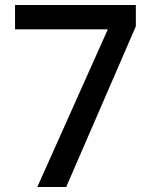

<svg xmlns="http://www.w3.org/2000/svg" viewBox="-20 -746 600 766"><path d="M40 -628.9V-726.1H522V-641.1L244.1 0H128.9L410.2 -628.9Z"/></svg>

Font: Poppins Medium
Style: Regular
Weight: 500
Designer: Ninad Kale (Devanagari), Jonny Pinhorn (Latin)
Foundry: Indian Type Foundry
Version: 4.004